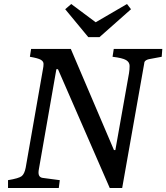

<svg xmlns="http://www.w3.org/2000/svg" viewBox="-20 -937 829 957"><path d="M633 -891 476 -752H420L305 -891L335 -917L457 -826L613 -917ZM589 0H527L269 -592H261L174 -95Q172 -85 172 -77Q172 -52 195 -50L278 -39L273 0H20V-39Q74 -48 88 -59Q102 -70 108 -101L194 -592Q197 -606 197 -618.5Q197 -631 183.5 -639Q170 -647 129 -654L135 -693H333L548 -189H555L623 -572Q626 -590 626 -608.5Q626 -627 608.5 -637.5Q591 -648 541 -654L547 -693H789L786 -654L722 -642Q705 -638 700 -628Q699 -624 698 -616Z"/></svg>

Font: Poly
Style: Italic
Weight: 400
Italic angle: -10°
Designer: Nicolas Silva
Foundry: Jose Nicolas Silva Schwarzenberg
Version: Version 1.003